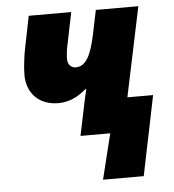

<svg xmlns="http://www.w3.org/2000/svg" viewBox="-53 -602 777 855"><g transform="rotate(-5 335.0 -175.0)"><path d="M373 203H555L628 -153H513L597 -553H407L385 -447C366 -357 343 -306 296 -306C277 -306 260 -319 260 -347C260 -370 265 -399 269 -416L297 -553H107L78 -409C73 -386 65 -330 65 -292C65 -212 117 -154 205 -154C261 -154 300 -180 329 -205H334C329 -186 324 -163 320 -144L290 0H423Z"/></g></svg>

Font: Noto Sans UI Black
Style: Italic
Weight: 900
Italic angle: -372°
Designer: Monotype Design Team
Foundry: Monotype Imaging Inc.
Version: Version 1.901